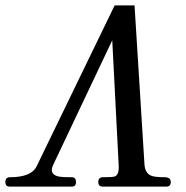

<svg xmlns="http://www.w3.org/2000/svg" viewBox="-44 -696 694 715"><path d="M592 -18Q592 -1 575 -1H339Q322 -1 322 -18Q322 -36 339 -36Q376 -36 384 -39Q400 -46 398 -80L374 -546L155 -84Q149 -72 149 -63Q149 -43 178 -38Q188 -36 223 -36Q239 -36 239 -18Q239 -1 223 -1H-7Q-24 -1 -24 -18Q-24 -36 -7 -36Q74 -36 93 -78L383 -676H457L494 -84Q496 -52 518 -42Q532 -36 569 -36Q592 -36 592 -18Z"/></svg>

Font: GFS Baskerville
Style: Regular
Weight: 400
Designer: George Matthiopoulos
Foundry: George Matthiopoulos
Version: Version 1.0